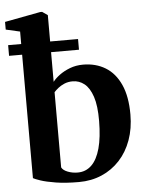

<svg xmlns="http://www.w3.org/2000/svg" viewBox="-59 -864 703 922"><g transform="rotate(-5 293.0 -403.0)"><path d="M-2.5 -749V-786L169.5 -818.5H179L205 -800.5V-479Q216.5 -494.5 238 -510.5Q259.5 -526.5 288.8 -537.8Q318 -549 352.5 -549Q413.5 -549 460 -520.8Q506.5 -492.5 532.5 -435.2Q558.5 -378 558.5 -291Q558.5 -223.5 538.5 -168Q518.5 -112.5 481.8 -72.5Q445 -32.5 394.8 -10.8Q344.5 11 284.5 11Q220 11 173.5 3.5Q127 -4 99.8 -13.2Q72.5 -22.5 65.5 -27V-733.5ZM296 -473.5Q273.5 -473.5 255.5 -465.8Q237.5 -458 225 -447.8Q212.5 -437.5 205 -429V-66.5Q212 -52.5 234.2 -43.8Q256.5 -35 282.5 -35Q321.5 -35 349 -61.5Q376.5 -88 391 -140.8Q405.5 -193.5 406 -272.5Q406.5 -346 391.8 -390Q377 -434 352 -453.8Q327 -473.5 296 -473.5ZM2.5 -673.5H339.5V-622H2.5Z"/></g></svg>

Font: Merriweather 72pt
Style: Bold
Weight: 700
Version: Version 2.100